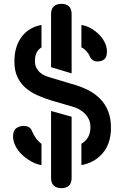

<svg xmlns="http://www.w3.org/2000/svg" viewBox="-20 -860 640 1000"><path d="M558 -195Q558 -152 546.5 -118.5Q535 -85 513.5 -60.5Q492 -36 464.5 -21Q437 -6 404 0V-111Q414 -117 422.5 -125Q431 -133 437.5 -143.5Q444 -154 447.5 -167.5Q451 -181 451 -198Q451 -222 442 -240Q433 -258 419 -271Q405 -284 387.5 -293Q370 -302 353 -306L246 -337Q208 -349 173.5 -364.5Q139 -380 112.5 -403Q86 -426 70.5 -459.5Q55 -493 55 -540Q55 -583 66 -616Q77 -649 96.5 -673Q116 -697 141.5 -711Q167 -725 196 -730V-613Q189 -609 182.5 -602.5Q176 -596 171.5 -587.5Q167 -579 164.5 -568Q162 -557 162 -543Q162 -521 170 -506Q178 -491 190 -481Q202 -471 217 -465Q232 -459 246 -455L353 -423Q398 -411 435.5 -392.5Q473 -374 500.5 -346.5Q528 -319 543 -281.5Q558 -244 558 -195ZM353 -252V67Q353 93 339.5 106.5Q326 120 300 120Q274 120 260 106.5Q246 93 246 67V-282ZM353 -478 246 -510V-787Q246 -813 260 -826.5Q274 -840 300 -840Q326 -840 339.5 -826.5Q353 -813 353 -787ZM196 -111V0Q167 -5 141 -20Q115 -35 94 -55Q73 -75 60.5 -100Q48 -125 48 -149Q48 -180 64.5 -192Q81 -204 102 -204Q122 -204 132.5 -196.5Q143 -189 147 -176Q151 -168 156 -158.5Q161 -149 167.5 -140Q174 -131 181.5 -123.5Q189 -116 196 -111ZM404 -730Q430 -726 453.5 -712.5Q477 -699 496 -680Q515 -661 526 -638Q537 -615 537 -592Q537 -563 523.5 -551.5Q510 -540 489 -540Q473 -540 463 -547Q453 -554 447 -567Q445 -573 441 -579.5Q437 -586 431.5 -592Q426 -598 419 -604Q412 -610 404 -613Z"/></svg>

Font: Maple Mono SemiBold
Style: Regular
Weight: 600
Monospace: yes
Designer: subframe7536
Version: Version 7.000